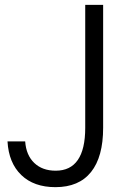

<svg xmlns="http://www.w3.org/2000/svg" viewBox="-20 -759 522 793"><path d="M11 -175Q16 -86 68 -36Q120 14 209 14Q306 14 356 -48.5Q406 -111 406 -231V-739H332V-231Q332 -143 301.5 -98.5Q271 -54 210 -54Q155 -54 121.5 -86Q88 -118 84 -175Z"/></svg>

Font: Involve
Style: Regular
Weight: 400
Designer: Stefan Peev
Foundry: Context Ltd.
Version: Version 1.001